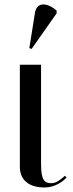

<svg xmlns="http://www.w3.org/2000/svg" viewBox="-20 -823 323 851"><path d="M120 -606 231 -764V-776C193 -810 143 -818 135 -766L110 -610ZM176 8C225 8 259 -19 275 -36L268 -44C249 -28 231 -11 207 -11C177 -11 162 -25 162 -96V-536H68V-84C68 -14 123 8 176 8Z"/></svg>

Font: Noto Serif Display
Style: Regular
Weight: 400
Designer: Monotype Design Team
Foundry: Monotype Imaging Inc.
Version: Version 2.009